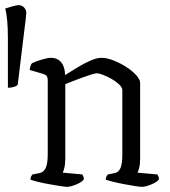

<svg xmlns="http://www.w3.org/2000/svg" viewBox="-75 -724 660 744"><path d="M-44.4 -384V-575Q-44.4 -654 -54.8 -691Q-46.3 -694 -28.2 -699Q-10.2 -704 -2.6 -704Q9.8 -704 18.3 -695Q26.9 -686 26.9 -674Q26.9 -668 24.5 -648Q22.1 -628 20.2 -614L-6.4 -395Q-10.2 -391 -20.2 -387.5Q-30.1 -384 -44.4 -384ZM185 0Q178 0 159 -3Q140 -6 117 -10Q94 -14 73.5 -19Q53 -24 43 -28Q43 -35 45.5 -40Q48 -45 51 -48L77 -53Q92 -55 101 -71Q110 -87 110 -126V-414Q110 -432 94 -437L40 -453Q41 -462 43.5 -469Q46 -476 49 -479Q63 -486 86.5 -493Q110 -500 122 -500Q148 -500 162.5 -482Q177 -464 177 -433Q198 -446 224 -462Q250 -478 275 -489Q300 -500 318 -500Q339 -500 364.5 -490Q390 -480 413.5 -465Q437 -450 452.5 -433Q468 -416 468 -403V-111Q468 -89 464.5 -74.5Q461 -60 458 -55L535 -48Q537 -45 539 -40Q541 -35 541 -29Q533 -18 510.5 -9Q488 0 475 0Q467 0 448.5 -3Q430 -6 408 -10Q386 -14 365.5 -19Q345 -24 335 -28Q335 -35 337.5 -40Q340 -45 343 -48L368 -53Q383 -55 391 -71Q399 -87 399 -126V-375Q399 -385 387 -396.5Q375 -408 358.5 -417.5Q342 -427 325.5 -433.5Q309 -440 300 -440Q293 -440 276.5 -434.5Q260 -429 240 -422Q220 -415 203 -408Q186 -401 178 -398V-111Q178 -89 174.5 -74.5Q171 -60 168 -55L244 -48Q246 -45 248 -40Q250 -35 250 -29Q242 -18 220 -9Q198 0 185 0Z"/></svg>

Font: Texturina 72pt Light
Style: Regular
Weight: 300
Designer: Guillermo Torres Carreño
Foundry: Omnibus-Type
Version: Version 1.002; ttfautohint (v1.8.3)